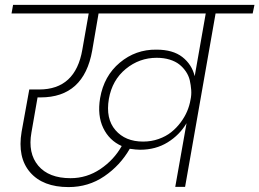

<svg xmlns="http://www.w3.org/2000/svg" viewBox="-20 -760 1055 781"><path d="M692.9 0 738.8 -258.8Q710.4 -210.9 661.9 -180.9Q613.3 -150.9 549.8 -150.9Q534.2 -150.9 507.8 -154.8Q468.8 -86.9 404.3 -43Q339.8 1 258.8 1Q154.3 1 102.3 -59.3Q50.3 -119.6 67.9 -224.1L99.1 -396H139.2Q287.1 -396 314.9 -558.1L340.8 -705.1H26.9L33.2 -740.2H1015.1L1007.8 -705.1H856.9L732.9 0ZM562 -184.1Q595.7 -184.1 625.2 -194.6Q654.8 -205.1 676.3 -222.2Q697.8 -239.3 714.6 -261.7Q731.4 -284.2 741.2 -307.4Q751 -330.6 754.9 -354Q759.3 -373.5 757.8 -393.8Q756.3 -414.1 752 -433.1Q747.6 -452.1 736.3 -468.8Q725.1 -485.4 709.5 -497.8Q693.8 -510.3 670.2 -517.6Q646.5 -524.9 617.2 -524.9Q546.9 -524.9 491.7 -479.7Q436.5 -434.6 422.9 -357.9Q409.2 -277.3 449.5 -230.7Q489.7 -184.1 562 -184.1ZM267.1 -35.2Q333 -35.2 388.4 -72.5Q443.8 -109.9 475.1 -166Q424.3 -188.5 399.9 -239.5Q375.5 -290.5 387.2 -360.8Q402.8 -451.2 467.3 -505.1Q531.7 -559.1 616.2 -558.1Q683.1 -558.1 721.7 -528.1Q760.3 -498 772 -450.2L816.9 -705.1H380.9L355 -554.2Q321.3 -363.8 145 -363.8H132.8L107.9 -221.2Q92.8 -136.7 135.7 -85.9Q178.7 -35.2 267.1 -35.2Z"/></svg>

Font: SVN-Poppins ExtraLight
Style: Italic
Weight: 200
Italic angle: -10°
Designer: Ninad Kale (Devanagari), Jonny Pinhorn (Latin)
Foundry: Indian Type Foundry
Version: Version 3.002 2017